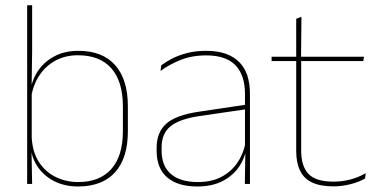

<svg xmlns="http://www.w3.org/2000/svg" viewBox="-20 -684 1414 714"><path d="M270 9.5Q220 9.5 180.2 -11Q140.5 -31.5 117 -68.5Q93.5 -105.5 93 -155.5H87L98 -172Q101 -117.5 125.2 -80.8Q149.5 -44 187.8 -25.5Q226 -7 271 -7Q351 -7 394 -55.5Q437 -104 437 -196V-288.5Q437 -381 394.2 -429.8Q351.5 -478.5 269.5 -478.5Q223.5 -478.5 187 -459Q150.5 -439.5 127 -404.5Q103.5 -369.5 96 -323L87 -341.5H92.5Q97.5 -384 120.2 -418.8Q143 -453.5 181.5 -474.2Q220 -495 271.5 -495Q361 -495 408.2 -441.8Q455.5 -388.5 455.5 -288.5V-196Q455.5 -96 407.8 -43.2Q360 9.5 270 9.5ZM81 0V-664.5H99.5V-494.5L97.5 -356L98 -346.5V-138L97 -130.5L99.5 0Z M890.5 0 892.5 -128 891 -131.5V-292V-334.5Q891 -404.5 855.8 -441.2Q820.5 -478 747 -478Q692.5 -478 649.5 -460.2Q606.5 -442.5 577 -420L579.5 -441Q595 -453 618.8 -465.5Q642.5 -478 674.8 -486.5Q707 -495 747 -495Q788.5 -495 819 -484.2Q849.5 -473.5 869.8 -453Q890 -432.5 899.8 -402.8Q909.5 -373 909.5 -335V0ZM713.5 9.5Q641 9.5 601.8 -24.2Q562.5 -58 562.5 -123V-134.5Q562.5 -192.5 598.5 -224.2Q634.5 -256 719 -268.5L900 -295.5L900.5 -278.5L722.5 -252.5Q647.5 -241.5 614.2 -214.5Q581 -187.5 581 -135.5V-124Q581 -66.5 615.8 -36.8Q650.5 -7 716 -7Q768 -7 805.2 -27.2Q842.5 -47.5 865 -82.2Q887.5 -117 894 -160.5L903.5 -142H897.5Q893.5 -102.5 871.5 -67.8Q849.5 -33 810 -11.8Q770.5 9.5 713.5 9.5Z M1220 9Q1171.5 9 1141 -5.2Q1110.5 -19.5 1096 -49Q1081.5 -78.5 1081.5 -123V-462.5H1100V-124.5Q1100 -65.5 1127.5 -37Q1155 -8.5 1220.5 -8.5Q1251.5 -8.5 1281.8 -16.2Q1312 -24 1340 -40L1337.5 -20Q1314.5 -7 1283.2 1Q1252 9 1220 9ZM990 -457V-473H1333.5L1331 -457ZM1081.5 -468V-614L1101 -621.5L1099.5 -468Z"/></svg>

Font: Anek Bangla Medium Thin
Style: Regular
Weight: 250
Version: Version 1.003